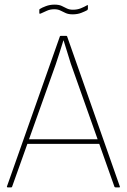

<svg xmlns="http://www.w3.org/2000/svg" viewBox="-20 -810 548 830"><path d="M14 0Q9 0 10 -4L239 -653Q240 -655 243 -655H266Q269 -655 270 -653L498 -4Q500 0 495 0H480Q477 0 475 -2L286 -535Q278 -560 270.5 -585Q263 -610 255 -635H254Q246 -610 238 -584Q230 -558 221 -532L32 -2Q31 0 28 0ZM90 -188 98 -208H409L416 -188ZM294 -748Q276 -748 264 -753.5Q252 -759 241 -764.5Q230 -770 215 -770Q196 -770 181.5 -763Q167 -756 155 -751Q150 -750 150 -753V-767Q150 -770 152 -771Q161 -777 178.5 -783.5Q196 -790 215 -790Q235 -790 246.5 -784.5Q258 -779 269 -773.5Q280 -768 295 -768Q314 -768 329 -774Q344 -780 356 -787Q358 -789 359 -788Q360 -787 360 -784V-772Q360 -769 357 -766Q348 -761 331.5 -754.5Q315 -748 294 -748Z"/></svg>

Font: Sofia Sans Semi Condensed Thin
Style: Regular
Weight: 250
Version: Version 4.100